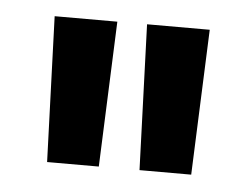

<svg xmlns="http://www.w3.org/2000/svg" viewBox="-31 -751 388 296"><g transform="rotate(5 163.0 -603.5)"><path d="M51 -491 43 -716H140L131 -491ZM194 -491 186 -716H283L274 -491Z"/></g></svg>

Font: Sumana
Style: Bold
Weight: 700
Designer: Cyreal, Alexei Vanyashin (Devanagari), Olga Karpushina (Latin)
Foundry: Cyreal
Version: Version 1.015;PS 001.015;hotconv 1.0.70;makeotf.lib2.5.58329